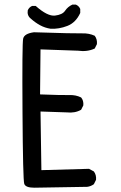

<svg xmlns="http://www.w3.org/2000/svg" viewBox="-20 -831 540 854"><path d="M132.8 3.9Q93.8 3.9 87.9 -13.2Q82 -30.3 80.1 -333.5Q78.1 -636.7 83 -659.2Q87.9 -681.6 130.9 -687.5Q315.4 -681.6 345.7 -682.6Q376 -683.6 401.4 -671.9Q413.1 -656.2 411.1 -634.8L401.4 -615.2Q368.2 -599.6 327.1 -605.5L160.2 -611.3L158.2 -411.1Q259.8 -407.2 288.6 -408.2Q317.4 -409.2 340.8 -397.5Q352.5 -383.8 350.6 -362.3L340.8 -342.8Q313.5 -327.1 277.3 -331.1L160.2 -335L164.1 -74.2L376 -80.1L397.5 -68.4Q409.2 -52.7 407.2 -31.2L397.5 -11.7Q383.8 -2 368.2 0ZM205.1 -703.1Q179.7 -707 158.2 -718.8Q136.7 -730.5 117.2 -748Q99.6 -761.7 103.5 -785.2Q109.4 -798.8 123 -804.7H138.7Q191.4 -757.8 224.6 -761.7Q257.8 -765.6 269.5 -783.2Q281.2 -800.8 301.8 -810.5H317.4Q331.1 -804.7 336.9 -791V-773.4Q317.4 -730.5 279.8 -715.8Q242.2 -701.2 205.1 -703.1Z"/></svg>

Font: JasonHandwriting4
Style: Regular
Weight: 400
Version: Version 1.01.21